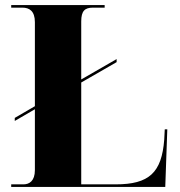

<svg xmlns="http://www.w3.org/2000/svg" viewBox="-20 -734 707 754"><path d="M24 0H629L637 -226H627L625 -186C615 -56 566 -10 434 -10H299V-410L438 -490V-502L299 -422V-650C299 -691 313 -704 345 -704H391V-714H24V-704H68C95 -704 117 -691 117 -647V-317L38 -271V-259L117 -305V-66C117 -23 95 -10 72 -10H24Z"/></svg>

Font: Noto Serif Display ExtraBold
Style: Regular
Weight: 800
Designer: Monotype Design Team
Foundry: Monotype Imaging Inc.
Version: Version 2.009